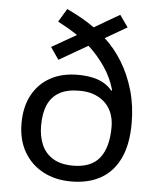

<svg xmlns="http://www.w3.org/2000/svg" viewBox="-54 -812 714 868"><g transform="rotate(5 302.5 -377.5)"><path d="M216 -765Q248 -750 280.5 -732Q313 -714 342 -693L457 -760L495 -706L396 -649Q442 -607 476.5 -550.5Q511 -494 531 -425Q551 -356 551 -275Q551 -180 521 -116.5Q491 -53 435 -21.5Q379 10 301 10Q229 10 173.5 -19.5Q118 -49 86.5 -103.5Q55 -158 55 -233Q55 -308 84 -361.5Q113 -415 165.5 -444Q218 -473 290 -473Q325 -473 354.5 -467Q384 -461 407 -448Q430 -435 446 -415L450 -417Q434 -474 401 -522Q368 -570 326 -608L196 -533L158 -588L270 -652Q249 -666 226 -679.5Q203 -693 180 -705ZM303 -402Q247 -402 212 -382Q177 -362 160.5 -324Q144 -286 144 -230Q144 -181 160.5 -143Q177 -105 212.5 -83.5Q248 -62 303 -62Q386 -62 424 -110.5Q462 -159 462 -251Q462 -282 452.5 -309.5Q443 -337 423 -357.5Q403 -378 373.5 -390Q344 -402 303 -402Z"/></g></svg>

Font: Noto Sans Thai
Style: Regular
Weight: 400
Designer: Monotype Design Team
Foundry: Monotype Imaging Inc.
Version: Version 2.001